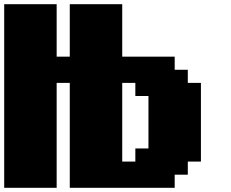

<svg xmlns="http://www.w3.org/2000/svg" viewBox="-20 -895 1102 915"><path d="M312.5 0H812.5V-62.5H875V-125H937.5V-500H875V-562.5H812.5V-625H562.5V-875H312.5V-625H250V-875H0V0H250V-500H312.5ZM625 -125H562.5V-500H625V-437.5H687.5V-187.5H625Z"/></svg>

Font: Faithful 32x
Style: Bold
Weight: 400
Foundry: Faithful Resource Pack
Version: Version 1.0; January 27, 2023